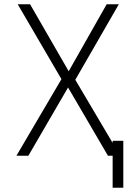

<svg xmlns="http://www.w3.org/2000/svg" viewBox="-20 -730 640 900"><path d="M57 0 268 -359 63 -710H121L302 -396L480 -710H537L333 -356L508 -60V-70H558V150H508V0H486L299 -320L113 0Z"/></svg>

Font: Geist Mono UltraLight
Style: Regular
Weight: 200
Monospace: yes
Designer: Basement.studio, Andrés Briganti, Mateo Zaragoza
Foundry: Basement.studio, Vercel, Andrés Briganti, Guido Ferreyra, Mateo Zaragoza
Version: Version 1.400; ttfautohint (v1.8.4.7-5d5b)